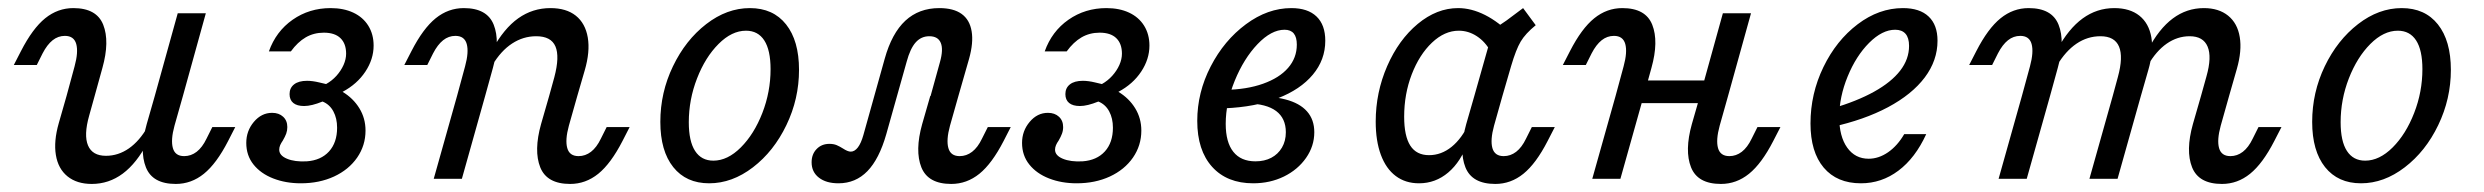

<svg xmlns="http://www.w3.org/2000/svg" viewBox="-20 -446 6196 479"><path d="M141.9 -356.5Q125 -356.5 111.3 -345.6Q97.6 -334.7 86.3 -312.9L71.8 -283.9H14.5L32.3 -318.5Q61.3 -375 92.7 -400.4Q124.2 -425.8 162.9 -425.8Q221 -425.8 237.5 -384.3Q254 -342.7 235.5 -276.6L216.1 -206.5H146L166.1 -280.6Q175.8 -316.1 170.2 -336.3Q164.5 -356.5 141.9 -356.5ZM244.4 -57.3Q275 -57.3 301.6 -75.8Q328.2 -94.4 348.4 -129.8V-91.1Q321 -38.7 286.3 -12.9Q251.6 12.9 208.9 12.9Q171.8 12.9 148.4 -6Q125 -25 119.4 -59.3Q113.7 -93.5 126.6 -138.7L146 -206.5H216.1L202.4 -157.3Q188.7 -108.9 199.6 -83.1Q210.5 -57.3 244.4 -57.3ZM423.4 -412.9H493.5L436.3 -206.5H366.1ZM439.5 -56.5Q456.5 -56.5 470.6 -67.3Q484.7 -78.2 495.2 -100L509.7 -129H566.9L549.2 -94.4Q520.2 -37.9 488.7 -12.5Q457.3 12.9 418.5 12.9Q360.5 12.9 344 -28.6Q327.4 -70.2 346 -136.3L366.1 -206.5H436.3L415.3 -132.3Q405.6 -96.8 411.3 -76.6Q416.9 -56.5 439.5 -56.5Z M594.4 -89.5Q594.4 -119.4 613.3 -141.9Q632.3 -164.5 658.9 -164.5Q675.8 -164.5 686.3 -154.8Q696.8 -145.2 696.8 -129Q696.8 -120.2 694 -112.5Q691.1 -104.8 685.5 -95.2Q681.5 -89.5 679 -83.9Q676.6 -78.2 676.6 -72.6Q676.6 -58.1 696 -50Q715.3 -41.9 745.2 -43.5Q780.6 -46 800.8 -68.1Q821 -90.3 821 -127.4Q821 -150.8 811.7 -168.1Q802.4 -185.5 784.7 -192.7Q757.3 -181.5 738.7 -181.5Q721 -181.5 711.7 -189.1Q702.4 -196.8 702.4 -211.3Q702.4 -226.6 713.7 -235.5Q725 -244.4 746 -244.4Q759.7 -244.4 776.6 -240.3L793.5 -236.3Q808.1 -244.4 819.4 -256.9Q830.6 -269.4 837.1 -283.9Q843.5 -298.4 843.5 -312.1Q843.5 -337.1 829.4 -350.8Q815.3 -364.5 787.9 -364.5Q762.9 -364.5 742.7 -352.8Q722.6 -341.1 705.6 -317.7H650.8Q668.5 -367.7 710.1 -396.8Q751.6 -425.8 804.8 -425.8Q837.1 -425.8 861.3 -414.5Q885.5 -403.2 898.8 -381.9Q912.1 -360.5 912.1 -332.3Q912.1 -298.4 891.5 -267.3Q871 -236.3 834.7 -216.9Q861.3 -200.8 876.6 -175.8Q891.9 -150.8 891.9 -120.2Q891.9 -83.1 871 -52.8Q850 -22.6 813.3 -5.6Q776.6 11.3 730.6 11.3Q692.7 11.3 661.7 -0.8Q630.6 -12.9 612.5 -35.5Q594.4 -58.1 594.4 -89.5Z M1116.1 -356.5Q1099.2 -356.5 1085.5 -345.6Q1071.8 -334.7 1060.5 -312.9L1046 -283.9H988.7L1006.5 -318.5Q1035.5 -375 1066.9 -400.4Q1098.4 -425.8 1137.1 -425.8Q1195.2 -425.8 1211.7 -384.3Q1228.2 -342.7 1209.7 -276.6L1190.3 -206.5H1120.2L1140.3 -280.6Q1150 -316.1 1144.4 -336.3Q1138.7 -356.5 1116.1 -356.5ZM1120.2 -206.5H1190.3L1132.3 0H1062.1ZM1317.7 -355.6Q1285.5 -355.6 1257.7 -337.5Q1229.8 -319.4 1208.1 -283.1V-321.8Q1237.1 -375 1273 -400.4Q1308.9 -425.8 1353.2 -425.8Q1392.7 -425.8 1416.5 -406.9Q1440.3 -387.9 1446.4 -352.4Q1452.4 -316.9 1438.7 -270.2L1420.2 -206.5H1350L1362.9 -253.2Q1376.6 -304.8 1365.7 -330.2Q1354.8 -355.6 1317.7 -355.6ZM1423.4 -56.5Q1440.3 -56.5 1454.4 -67.3Q1468.5 -78.2 1479 -100L1493.5 -129H1550.8L1533.1 -94.4Q1504 -37.9 1472.6 -12.5Q1441.1 12.9 1402.4 12.9Q1344.4 12.9 1327.8 -28.6Q1311.3 -70.2 1329.8 -136.3L1350 -206.5H1420.2L1399.2 -132.3Q1389.5 -96.8 1395.2 -76.6Q1400.8 -56.5 1423.4 -56.5Z M1627.4 -141.9Q1627.4 -215.3 1658.9 -280.6Q1690.3 -346 1741.9 -385.9Q1793.5 -425.8 1850.8 -425.8Q1908.9 -425.8 1941.1 -385.1Q1973.4 -344.4 1973.4 -271.8Q1973.4 -199.2 1941.9 -133.9Q1910.5 -68.5 1858.5 -28.6Q1806.5 11.3 1749.2 11.3Q1691.9 11.3 1659.7 -29Q1627.4 -69.4 1627.4 -141.9ZM1902.4 -273.4Q1902.4 -321 1886.7 -345.2Q1871 -369.4 1841.1 -369.4Q1805.6 -369.4 1772.6 -336.3Q1739.5 -303.2 1719 -250.4Q1698.4 -197.6 1698.4 -141.1Q1698.4 -93.5 1714.1 -69.4Q1729.8 -45.2 1759.7 -45.2Q1795.2 -45.2 1828.2 -78.2Q1861.3 -111.3 1881.9 -164.1Q1902.4 -216.9 1902.4 -273.4Z M2004.8 -41.1Q2004.8 -61.3 2017.3 -74.2Q2029.8 -87.1 2049.2 -87.1Q2059.7 -87.1 2067.3 -83.9Q2075 -80.6 2083.9 -75Q2088.7 -71.8 2093.5 -69.8Q2098.4 -67.7 2102.4 -67.7Q2112.1 -67.7 2120.2 -78.2Q2128.2 -88.7 2133.9 -108.9L2187.1 -299.2Q2204.8 -362.9 2238.7 -394.4Q2272.6 -425.8 2323.4 -425.8Q2358.9 -425.8 2379 -411.3Q2399.2 -396.8 2404 -368.1Q2408.9 -339.5 2397.6 -299.2L2371 -206.5H2301.6L2325 -291.1Q2333.9 -322.6 2327 -339.1Q2320.2 -355.6 2298.4 -355.6Q2278.2 -355.6 2264.5 -340.3Q2250.8 -325 2241.9 -291.9L2191.1 -111.3Q2173.4 -49.2 2144 -19Q2114.5 11.3 2071.8 11.3Q2041.1 11.3 2023 -2.8Q2004.8 -16.9 2004.8 -41.1ZM2374.2 -56.5Q2391.1 -56.5 2405.2 -67.3Q2419.4 -78.2 2429.8 -100L2444.4 -129H2501.6L2483.9 -94.4Q2454.8 -37.9 2423.4 -12.5Q2391.9 12.9 2353.2 12.9Q2295.2 12.9 2278.6 -28.6Q2262.1 -70.2 2280.6 -136.3L2300.8 -206.5H2371L2350 -132.3Q2340.3 -96.8 2346 -76.6Q2351.6 -56.5 2374.2 -56.5Z M2529.8 -89.5Q2529.8 -119.4 2548.8 -141.9Q2567.7 -164.5 2594.4 -164.5Q2611.3 -164.5 2621.8 -154.8Q2632.3 -145.2 2632.3 -129Q2632.3 -120.2 2629.4 -112.5Q2626.6 -104.8 2621 -95.2Q2616.9 -89.5 2614.5 -83.9Q2612.1 -78.2 2612.1 -72.6Q2612.1 -58.1 2631.5 -50Q2650.8 -41.9 2680.6 -43.5Q2716.1 -46 2736.3 -68.1Q2756.5 -90.3 2756.5 -127.4Q2756.5 -150.8 2747.2 -168.1Q2737.9 -185.5 2720.2 -192.7Q2692.7 -181.5 2674.2 -181.5Q2656.5 -181.5 2647.2 -189.1Q2637.9 -196.8 2637.9 -211.3Q2637.9 -226.6 2649.2 -235.5Q2660.5 -244.4 2681.5 -244.4Q2695.2 -244.4 2712.1 -240.3L2729 -236.3Q2743.5 -244.4 2754.8 -256.9Q2766.1 -269.4 2772.6 -283.9Q2779 -298.4 2779 -312.1Q2779 -337.1 2764.9 -350.8Q2750.8 -364.5 2723.4 -364.5Q2698.4 -364.5 2678.2 -352.8Q2658.1 -341.1 2641.1 -317.7H2586.3Q2604 -367.7 2645.6 -396.8Q2687.1 -425.8 2740.3 -425.8Q2772.6 -425.8 2796.8 -414.5Q2821 -403.2 2834.3 -381.9Q2847.6 -360.5 2847.6 -332.3Q2847.6 -298.4 2827 -267.3Q2806.5 -236.3 2770.2 -216.9Q2796.8 -200.8 2812.1 -175.8Q2827.4 -150.8 2827.4 -120.2Q2827.4 -83.1 2806.5 -52.8Q2785.5 -22.6 2748.8 -5.6Q2712.1 11.3 2666.1 11.3Q2628.2 11.3 2597.2 -0.8Q2566.1 -12.9 2548 -35.5Q2529.8 -58.1 2529.8 -89.5Z M2966.9 -144.4Q2966.9 -215.3 3000.4 -280.2Q3033.9 -345.2 3088.3 -385.5Q3142.7 -425.8 3201.6 -425.8Q3242.7 -425.8 3264.5 -404.8Q3286.3 -383.9 3286.3 -344.4Q3286.3 -296.8 3255.2 -259.7Q3224.2 -222.6 3167.7 -200.8Q3111.3 -179 3035.5 -175.8L3036.3 -221.8Q3090.3 -222.6 3131 -237.1Q3171.8 -251.6 3193.5 -276.6Q3215.3 -301.6 3215.3 -334.7Q3215.3 -353.2 3207.7 -362.5Q3200 -371.8 3184.7 -371.8Q3151.6 -371.8 3117.3 -335.9Q3083.1 -300 3060.5 -244.8Q3037.9 -189.5 3037.9 -137.1Q3037.9 -91.1 3056.9 -67.3Q3075.8 -43.5 3112.1 -43.5Q3134.7 -43.5 3151.6 -52.4Q3168.5 -61.3 3178.2 -77.8Q3187.9 -94.4 3187.9 -116.1Q3187.9 -150.8 3163.7 -169Q3139.5 -187.1 3091.9 -187.9L3098.4 -205.6Q3150.8 -207.3 3186.7 -198Q3222.6 -188.7 3240.7 -168.1Q3258.9 -147.6 3258.9 -116.1Q3258.9 -81.5 3238.3 -52Q3217.7 -22.6 3183.1 -5.6Q3148.4 11.3 3106.5 11.3Q3041.1 11.3 3004 -29.8Q2966.9 -71 2966.9 -144.4Z M3412.1 -142.7Q3412.1 -215.3 3440.7 -281Q3469.4 -346.8 3516.9 -386.3Q3564.5 -425.8 3617.7 -425.8Q3650.8 -425.8 3685.1 -408.5Q3719.4 -391.1 3751.6 -358.1L3699.2 -316.9Q3685.5 -341.9 3664.5 -355.6Q3643.5 -369.4 3619.4 -369.4Q3583.9 -369.4 3552.4 -339.5Q3521 -309.7 3502 -260.5Q3483.1 -211.3 3483.1 -154.8Q3483.1 -106.5 3498.4 -82.7Q3513.7 -58.9 3545.2 -58.9Q3575.8 -58.9 3601.6 -79.8Q3627.4 -100.8 3645.2 -139.5L3642.7 -92.7Q3625 -42.7 3593.1 -15.7Q3561.3 11.3 3520.2 11.3Q3486.3 11.3 3462.1 -6.9Q3437.9 -25 3425 -59.7Q3412.1 -94.4 3412.1 -142.7ZM3779.8 -425.8 3811.3 -383.1Q3785.5 -362.1 3773.8 -342.3Q3762.1 -322.6 3750 -281.5L3728.2 -206.5H3658.1L3705.6 -374.2Q3721 -382.3 3738.3 -394.8Q3755.6 -407.3 3779.8 -425.8ZM3731.5 -56.5Q3748.4 -56.5 3762.5 -67.3Q3776.6 -78.2 3787.1 -100L3801.6 -129H3858.9L3841.1 -94.4Q3812.1 -37.9 3780.6 -12.5Q3749.2 12.9 3710.5 12.9Q3652.4 12.9 3635.9 -28.6Q3619.4 -70.2 3637.9 -136.3L3658.1 -206.5H3728.2L3707.3 -132.3Q3697.6 -96.8 3703.2 -76.6Q3708.9 -56.5 3731.5 -56.5Z M4006.5 -356.5Q3989.5 -356.5 3975.8 -345.6Q3962.1 -334.7 3950.8 -312.9L3936.3 -283.9H3879L3896.8 -318.5Q3925.8 -375 3957.3 -400.4Q3988.7 -425.8 4027.4 -425.8Q4085.5 -425.8 4102 -384.3Q4118.5 -342.7 4100 -276.6L4080.6 -206.5H4010.5L4030.6 -280.6Q4040.3 -316.1 4034.7 -336.3Q4029 -356.5 4006.5 -356.5ZM4010.5 -206.5H4080.6L4022.6 0H3952.4ZM4059.7 -245.2H4269.4L4253.2 -188.7H4043.5ZM4278.2 -412.9H4348.4L4291.1 -206.5H4221ZM4294.4 -56.5Q4311.3 -56.5 4325.4 -67.3Q4339.5 -78.2 4350 -100L4364.5 -129H4421.8L4404 -94.4Q4375 -37.9 4343.5 -12.5Q4312.1 12.9 4273.4 12.9Q4215.3 12.9 4198.8 -28.6Q4182.3 -70.2 4200.8 -136.3L4221 -206.5H4291.1L4270.2 -132.3Q4260.5 -96.8 4266.1 -76.6Q4271.8 -56.5 4294.4 -56.5Z M4496.8 -137.9Q4496.8 -212.1 4529 -278.6Q4561.3 -345.2 4614.5 -385.5Q4667.7 -425.8 4727.4 -425.8Q4769.4 -425.8 4791.5 -404.8Q4813.7 -383.9 4813.7 -344.4Q4813.7 -295.2 4781.9 -252.8Q4750 -210.5 4690.3 -178.6Q4630.6 -146.8 4549.2 -129L4550 -175Q4612.9 -193.5 4655.6 -217.3Q4698.4 -241.1 4720.6 -269.8Q4742.7 -298.4 4742.7 -331.5Q4742.7 -351.6 4733.9 -361.7Q4725 -371.8 4708.1 -371.8Q4675.8 -371.8 4643.1 -339.1Q4610.5 -306.5 4589.5 -255.2Q4568.5 -204 4568.5 -154Q4568.5 -105.6 4588.3 -77.8Q4608.1 -50 4641.9 -50Q4666.9 -50 4690.3 -66.1Q4713.7 -82.3 4730.6 -111.3H4785.5Q4758.1 -51.6 4716.1 -20.2Q4674.2 11.3 4622.6 11.3Q4562.9 11.3 4529.8 -27.8Q4496.8 -66.9 4496.8 -137.9Z M5020.2 -356.5Q5003.2 -356.5 4989.5 -345.6Q4975.8 -334.7 4964.5 -312.9L4950 -283.9H4892.7L4910.5 -318.5Q4939.5 -375 4971 -400.4Q5002.4 -425.8 5041.1 -425.8Q5099.2 -425.8 5115.7 -384.3Q5132.3 -342.7 5113.7 -276.6L5094.4 -206.5H5024.2L5044.4 -280.6Q5054 -316.1 5048.4 -336.3Q5042.7 -356.5 5020.2 -356.5ZM5024.2 -206.5H5094.4L5036.3 0H4966.1ZM5220.2 -355.6Q5187.9 -355.6 5160.5 -337.1Q5133.1 -318.5 5112.1 -283.1V-321.8Q5140.3 -374.2 5175.8 -400Q5211.3 -425.8 5254.8 -425.8Q5293.5 -425.8 5317.3 -406.9Q5341.1 -387.9 5347.2 -352.8Q5353.2 -317.7 5339.5 -271L5321 -206.5H5250.8L5263.7 -254Q5277.4 -304 5266.5 -329.8Q5255.6 -355.6 5220.2 -355.6ZM5250.8 -206.5H5321L5262.9 0H5192.7ZM5442.7 -355.6Q5412.1 -355.6 5385.5 -337.1Q5358.9 -318.5 5338.7 -283.1V-321.8Q5366.1 -374.2 5400.8 -400Q5435.5 -425.8 5478.2 -425.8Q5515.3 -425.8 5538.7 -406.9Q5562.1 -387.9 5567.7 -353.6Q5573.4 -319.4 5560.5 -274.2L5541.1 -206.5H5471L5484.7 -255.6Q5498.4 -304 5487.5 -329.8Q5476.6 -355.6 5442.7 -355.6ZM5544.4 -56.5Q5561.3 -56.5 5575.4 -67.3Q5589.5 -78.2 5600 -100L5614.5 -129H5671.8L5654 -94.4Q5625 -37.9 5593.5 -12.5Q5562.1 12.9 5523.4 12.9Q5465.3 12.9 5448.8 -28.6Q5432.3 -70.2 5450.8 -136.3L5471 -206.5H5541.1L5520.2 -132.3Q5510.5 -96.8 5516.1 -76.6Q5521.8 -56.5 5544.4 -56.5Z M5748.4 -141.9Q5748.4 -215.3 5779.8 -280.6Q5811.3 -346 5862.9 -385.9Q5914.5 -425.8 5971.8 -425.8Q6029.8 -425.8 6062.1 -385.1Q6094.4 -344.4 6094.4 -271.8Q6094.4 -199.2 6062.9 -133.9Q6031.5 -68.5 5979.4 -28.6Q5927.4 11.3 5870.2 11.3Q5812.9 11.3 5780.6 -29Q5748.4 -69.4 5748.4 -141.9ZM6023.4 -273.4Q6023.4 -321 6007.7 -345.2Q5991.9 -369.4 5962.1 -369.4Q5926.6 -369.4 5893.5 -336.3Q5860.5 -303.2 5839.9 -250.4Q5819.4 -197.6 5819.4 -141.1Q5819.4 -93.5 5835.1 -69.4Q5850.8 -45.2 5880.6 -45.2Q5916.1 -45.2 5949.2 -78.2Q5982.3 -111.3 6002.8 -164.1Q6023.4 -216.9 6023.4 -273.4Z"/></svg>

Font: Playfair Micro SmCond SmLight
Style: Italic
Weight: 360
Width: 4
Italic angle: -15.6°
Designer: Claus Eggers Sørensen
Foundry: Claus Eggers Sørensen
Version: Version 2.203;Glyphs 3.3 (3326)